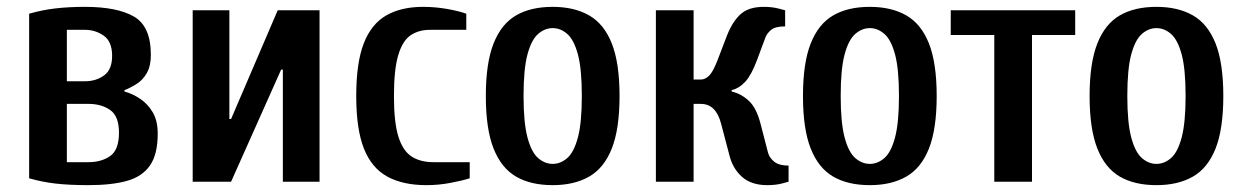

<svg xmlns="http://www.w3.org/2000/svg" viewBox="-20 -530 3629 560"><path d="M238 10Q183 10 143 5.5Q103 1 65 -10V-490Q103 -501 142 -505.5Q181 -510 228 -510Q322 -510 371 -481.5Q420 -453 420 -370Q420 -338 408.5 -317.5Q397 -297 379 -285.5Q361 -274 343 -267V-263Q366 -257 388.5 -242Q411 -227 425.5 -202.5Q440 -178 440 -140Q440 -80 417.5 -47.5Q395 -15 350.5 -2.5Q306 10 238 10ZM175 -57H238Q276 -57 301.5 -75Q327 -93 327 -143Q327 -191 301.5 -209Q276 -227 238 -227H175ZM175 -293H228Q260 -293 283.5 -310Q307 -327 307 -367Q307 -409 282.5 -426Q258 -443 228 -443H175Z M542 0V-500H649V-183H654L790 -500H912V0H805V-327H800L654 0Z M1224 10Q1155 10 1109.5 -15Q1064 -40 1041.5 -96.5Q1019 -153 1019 -250Q1019 -347 1041 -403.5Q1063 -460 1106.5 -485Q1150 -510 1214 -510Q1249 -510 1283.5 -504Q1318 -498 1340 -490V-443H1234Q1201 -443 1177.5 -427Q1154 -411 1141.5 -369Q1129 -327 1129 -250Q1129 -173 1142 -131.5Q1155 -90 1180.5 -73.5Q1206 -57 1244 -57H1350V-10Q1328 -3 1293.5 3.5Q1259 10 1224 10Z M1592 10Q1528 10 1485 -15Q1442 -40 1419.5 -97Q1397 -154 1397 -250Q1397 -346 1419.5 -403Q1442 -460 1485 -485Q1528 -510 1592 -510Q1655 -510 1698.5 -485Q1742 -460 1764.5 -403Q1787 -346 1787 -250Q1787 -154 1764.5 -97Q1742 -40 1698.5 -15Q1655 10 1592 10ZM1592 -52Q1615 -52 1634.5 -69Q1654 -86 1665.5 -129Q1677 -172 1677 -250Q1677 -329 1665.5 -371.5Q1654 -414 1634.5 -431Q1615 -448 1592 -448Q1569 -448 1549.5 -431Q1530 -414 1518.5 -371.5Q1507 -329 1507 -250Q1507 -172 1518.5 -129Q1530 -86 1549.5 -69Q1569 -52 1592 -52Z M2218 10Q2172 10 2145 -13.5Q2118 -37 2108 -75L2083 -170Q2068 -227 2024 -227H2003V0H1893V-500H2003V-298H2024Q2037 -298 2048.5 -309.5Q2060 -321 2073 -355L2101 -428Q2117 -468 2140.5 -489Q2164 -510 2208 -510Q2232 -510 2251 -505Q2270 -500 2270 -500V-453Q2242 -453 2230 -443.5Q2218 -434 2213 -422L2188 -355Q2172 -312 2154.5 -292.5Q2137 -273 2114 -267V-263Q2141 -257 2163.5 -236.5Q2186 -216 2198 -170L2220 -85Q2224 -70 2238 -58.5Q2252 -47 2280 -47V0Q2280 0 2261.5 5Q2243 10 2218 10Z M2517 10Q2453 10 2410 -15Q2367 -40 2344.5 -97Q2322 -154 2322 -250Q2322 -346 2344.5 -403Q2367 -460 2410 -485Q2453 -510 2517 -510Q2580 -510 2623.5 -485Q2667 -460 2689.5 -403Q2712 -346 2712 -250Q2712 -154 2689.5 -97Q2667 -40 2623.5 -15Q2580 10 2517 10ZM2517 -52Q2540 -52 2559.5 -69Q2579 -86 2590.5 -129Q2602 -172 2602 -250Q2602 -329 2590.5 -371.5Q2579 -414 2559.5 -431Q2540 -448 2517 -448Q2494 -448 2474.5 -431Q2455 -414 2443.5 -371.5Q2432 -329 2432 -250Q2432 -172 2443.5 -129Q2455 -86 2474.5 -69Q2494 -52 2517 -52Z M2880 0V-428H2753V-500H3116V-428H2990V0Z M3353 10Q3289 10 3246 -15Q3203 -40 3180.5 -97Q3158 -154 3158 -250Q3158 -346 3180.5 -403Q3203 -460 3246 -485Q3289 -510 3353 -510Q3416 -510 3459.5 -485Q3503 -460 3525.5 -403Q3548 -346 3548 -250Q3548 -154 3525.5 -97Q3503 -40 3459.5 -15Q3416 10 3353 10ZM3353 -52Q3376 -52 3395.5 -69Q3415 -86 3426.5 -129Q3438 -172 3438 -250Q3438 -329 3426.5 -371.5Q3415 -414 3395.5 -431Q3376 -448 3353 -448Q3330 -448 3310.5 -431Q3291 -414 3279.5 -371.5Q3268 -329 3268 -250Q3268 -172 3279.5 -129Q3291 -86 3310.5 -69Q3330 -52 3353 -52Z"/></svg>

Font: Cuprum SemiBold
Style: Regular
Weight: 600
Designer: Jovanny Lemonad
Foundry: Jovanny Lemonad
Version: Version 3.000